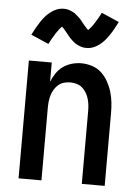

<svg xmlns="http://www.w3.org/2000/svg" viewBox="-54 -802 608 844"><g transform="rotate(5 250.0 -380.0)"><path d="M60 0V-520H161V-435Q169 -455 181 -473Q193 -491 210.5 -503.5Q228 -516 249 -522Q270 -528 291 -528Q315 -528 338.5 -520.5Q362 -513 379.5 -497Q397 -481 409 -459.5Q421 -438 428 -415Q435 -392 437.5 -368Q440 -344 440 -320V0H339V-320Q339 -334 337.5 -348Q336 -362 332 -375.5Q328 -389 320.5 -401.5Q313 -414 302.5 -423Q292 -432 278 -436Q264 -440 250 -440Q236 -440 222 -436Q208 -432 197.5 -423Q187 -414 179.5 -401.5Q172 -389 168 -375.5Q164 -362 162.5 -348Q161 -334 161 -320V0ZM307 -597Q302 -597 296.5 -597.5Q291 -598 286 -599.5Q281 -601 276 -603Q271 -605 266 -607.5Q261 -610 257.5 -612.5Q254 -615 249.5 -618.5Q245 -622 241 -626Q237 -630 233 -634Q229 -638 226 -642Q223 -646 220 -649.5Q217 -653 213 -658Q209 -663 205 -667.5Q201 -672 198.5 -675Q196 -678 192 -681Q190 -679 186.5 -675Q183 -671 181 -668.5Q179 -666 177 -663Q175 -660 172.5 -657Q170 -654 167.5 -650Q165 -646 162.5 -641.5Q160 -637 157 -632.5Q154 -628 151 -622.5Q148 -617 145 -611.5Q142 -606 139 -600L61 -634Q70 -652 78.5 -667Q87 -682 95.5 -694.5Q104 -707 113 -717.5Q122 -728 134.5 -738Q147 -748 162 -754Q177 -760 193 -760Q198 -760 203.5 -759.5Q209 -759 214 -757.5Q219 -756 224 -754Q229 -752 234 -749.5Q239 -747 242.5 -744.5Q246 -742 250.5 -738Q255 -734 259 -730.5Q263 -727 267 -723Q271 -719 274 -715Q277 -711 280 -707Q283 -703 287 -698.5Q291 -694 295 -689.5Q299 -685 301.5 -682Q304 -679 308 -676Q310 -678 313.5 -682Q317 -686 319 -688.5Q321 -691 323 -693.5Q325 -696 327.5 -699.5Q330 -703 332.5 -707Q335 -711 337.5 -715Q340 -719 343 -724Q346 -729 349 -734Q352 -739 355 -745Q358 -751 361 -757L439 -723Q430 -705 421.5 -690Q413 -675 404.5 -662.5Q396 -650 387 -639.5Q378 -629 365.5 -619Q353 -609 338 -603Q323 -597 307 -597Z"/></g></svg>

Font: Zed Mono Semibold
Style: Regular
Weight: 600
Monospace: yes
Designer: Belleve Invis
Foundry: Belleve Invis
Version: Version 1.0.0; ttfautohint (v1.8.4)